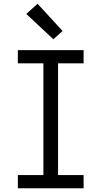

<svg xmlns="http://www.w3.org/2000/svg" viewBox="-20 -1002 540 1022"><path d="M75 0V-70H211V-665H75V-735H425V-665H289V-70H425V0ZM264 -793 120 -928 180 -982 313 -837Z"/></svg>

Font: Iosevka Slab
Style: Regular
Weight: 400
Monospace: yes
Designer: Belleve Invis
Foundry: Belleve Invis
Version: Version 11.2.4; ttfautohint (v1.8.3)